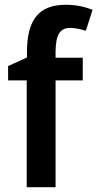

<svg xmlns="http://www.w3.org/2000/svg" viewBox="-20 -785 408 805"><path d="M327 -448V-543H213V-571C214 -640 232 -668 274 -668C297 -668 320 -662 340 -656L368 -744C333 -757 299 -765 256 -765C144 -765 93 -704 93 -566V-544L14 -508V-448H92V0H213V-448Z"/></svg>

Font: Noto Sans Lao Looped SemiCondensed SemiBold
Style: Regular
Weight: 600
Width: 4
Designer: Mark Frömberg, Ben Mitchell
Foundry: The Fontpad Ltd
Version: Version 1.002